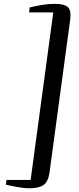

<svg xmlns="http://www.w3.org/2000/svg" viewBox="-20 -849 413 1000"><path d="M264.5 -829Q313.5 -829 332.8 -812.5Q352 -796 345.5 -746L238 49Q231 98.5 206.2 115Q181.5 131.5 134 131.5Q117.5 131.5 100.2 129.5Q83 127.5 66.8 124.5Q50.5 121.5 36.2 118.5Q22 115.5 10.5 112.5L14 88H139.5L257.5 -784.5H131.5L134.5 -810Q165 -817.5 198.5 -823.2Q232 -829 264.5 -829Z"/></svg>

Font: Merriweather 120pt Medium
Style: Italic
Weight: 500
Italic angle: -7.8°
Version: Version 2.101